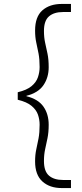

<svg xmlns="http://www.w3.org/2000/svg" viewBox="-20 -826 416 974"><path d="M293 128Q232 128 195 94.5Q158 61 158 -7Q158 -41 164 -68Q170 -95 175.5 -124Q181 -153 181 -193Q181 -220 172.5 -244.5Q164 -269 140 -289Q116 -309 70 -320V-358Q116 -369 140 -389Q164 -409 172.5 -434.5Q181 -460 181 -486Q181 -526 175.5 -554.5Q170 -583 164 -610Q158 -637 158 -671Q158 -741 195 -773.5Q232 -806 293 -806H340V-765H300Q254 -765 228.5 -743Q203 -721 203 -669Q203 -636 209 -609Q215 -582 221 -553.5Q227 -525 227 -485Q227 -433 200.5 -394Q174 -355 114 -340V-338Q174 -323 200.5 -285Q227 -247 227 -193Q227 -155 221 -125.5Q215 -96 209 -69Q203 -42 203 -9Q203 43 228.5 65Q254 87 300 87H340V128Z"/></svg>

Font: DM Sans 28pt ExtraLight
Style: Regular
Weight: 250
Version: Version 4.004;gftools[0.9.30]